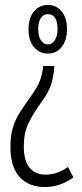

<svg xmlns="http://www.w3.org/2000/svg" viewBox="-20 -557 331 774"><path d="M199 -291 198 -278Q196 -250 186.5 -218Q177 -186 146 -144Q112 -97 94 -58.5Q76 -20 76 33Q76 91 99 119Q122 147 163 147Q189 147 211 139Q233 131 254 116L276 158Q252 176 222.5 186.5Q193 197 161 197Q96 197 59 156.5Q22 116 22 35Q22 -10 32 -43Q42 -76 60.5 -104.5Q79 -133 103 -167Q135 -212 142.5 -236Q150 -260 153 -279L154 -291ZM173 -537Q207 -537 228.5 -511Q250 -485 250 -439Q250 -395 229 -368Q208 -341 173 -341Q139 -341 117 -367Q95 -393 95 -438Q95 -485 117 -511Q139 -537 173 -537ZM173 -500Q155 -500 144.5 -484Q134 -468 134 -439Q134 -412 144.5 -395Q155 -378 173 -378Q190 -378 201 -395Q212 -412 212 -439Q212 -500 173 -500Z"/></svg>

Font: Noto Sans Myanmar ExtraCondensed Light
Style: Regular
Weight: 300
Width: 2
Designer: Monotype Design Team
Foundry: Monotype Imaging Inc.
Version: Version 2.107; ttfautohint (v1.8.4.7-5d5b)